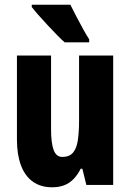

<svg xmlns="http://www.w3.org/2000/svg" viewBox="-20 -786 554 816"><path d="M461 -550V0H347L330 -69H323Q310 -43 292.5 -25Q275 -7 252.5 1.5Q230 10 201 10Q153 10 119.5 -14Q86 -38 69 -83.5Q52 -129 52 -192V-550H197V-237Q197 -178 208 -148.5Q219 -119 245 -119Q275 -119 290.5 -137.5Q306 -156 311 -191Q316 -226 316 -274V-550ZM279 -766Q289 -746 304 -717Q319 -688 334 -661Q349 -634 359 -619V-606H255Q242 -617 222.5 -637Q203 -657 182 -679.5Q161 -702 143 -722.5Q125 -743 115 -756V-766Z"/></svg>

Font: Noto Sans Khmer ExtraCondensed ExtraBold
Style: Regular
Weight: 800
Width: 2
Designer: Danh Hong and the Monotype Design Team
Foundry: Monotype Imaging Inc.
Version: Version 2.004